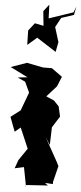

<svg xmlns="http://www.w3.org/2000/svg" viewBox="-20 -791 348 825"><path d="M207 0 208 -10 231 -77 224 -95 176 -202 194 -168 203 -244 238 -290 232 -334 212 -359 179 -377 225 -420 246 -461 203 -498 165 -501 96 -521 26 -503 98 -459 56 -458 88 -440 105 -393 69 -317 25 -289 43 -225 69 -243 99 -152 59 -103 43 -68 83 -73 92 14 90 4 186 6 173 -5ZM166 -743 167 -680 130 -691 101 -660 97 -598 140 -629 219 -568 231 -610 217 -675 243 -714 298 -727 308 -763 296 -738 189 -712 192 -771Z"/></svg>

Font: Asimov Aggro
Style: Medium
Weight: 500
Designer: Google
Version: Version 2.000980; 2014